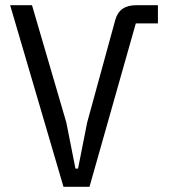

<svg xmlns="http://www.w3.org/2000/svg" viewBox="-20 -718 657 738"><path d="M324 0H224L19 -698H103L235 -247L270 -70H280L315 -247L423 -641Q431 -670 451 -684Q471 -698 504 -698H587V-628H502Z"/></svg>

Font: IBM Plex Sans Condensed
Style: Regular
Weight: 400
Width: 3
Designer: Mike Abbink, Paul van der Laan, Pieter van Rosmalen
Foundry: Bold Monday
Version: Version 3.201